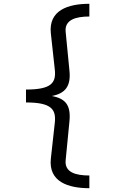

<svg xmlns="http://www.w3.org/2000/svg" viewBox="-20 -856 640 1012"><path d="M451 -836C339 -836 235 -802 248 -680L269 -488C276 -420 252 -384 117 -384V-316C252 -316 276 -279 269 -210L248 -20C235 102 339 136 451 136V69C378 69 320 52 326 -11L346 -216C355 -304 323 -337 253 -350C322 -363 355 -400 346 -484L326 -689C320 -751 378 -769 451 -769Z"/></svg>

Font: FiraMono Nerd Font
Style: Regular
Weight: 400
Designer: Carrois Corporate & Edenspiekermann AG
Foundry: Carrois Corporate GbR & Edenspiekermann AG
Version: Version 003.206;Nerd Fonts 3.3.0